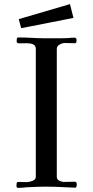

<svg xmlns="http://www.w3.org/2000/svg" viewBox="-20 -913 453 933"><path d="M353 -18Q353 -14 352 -7.5Q351 -1 345 -1Q333 -1 321.5 -2Q310 -3 298 -3Q249 -6 198 -6Q176 -6 154 -5Q132 -4 110 -3Q100 -2 89.5 -1Q79 0 68 0Q60 0 60 -10Q60 -17 61 -23Q62 -29 71 -29Q81 -29 90 -28.5Q99 -28 109 -28Q121 -28 137.5 -34Q154 -40 154 -54V-675Q154 -692 141 -697.5Q128 -703 110.5 -703Q93 -703 78.5 -702.5Q64 -702 62 -707Q61 -709 61 -716Q61 -720 62 -725.5Q63 -731 68 -731Q101 -731 134.5 -729Q168 -727 201 -727H246Q262 -727 278.5 -727Q295 -727 311 -728Q319 -729 326.5 -729.5Q334 -730 341 -730Q352 -730 352 -719Q352 -713 351 -708Q350 -703 342 -703Q330 -703 318.5 -703.5Q307 -704 295 -704Q283 -704 269.5 -696.5Q256 -689 256 -675V-54Q256 -41 268 -35Q280 -29 292 -29Q305 -29 317.5 -29.5Q330 -30 343 -30Q353 -30 353 -18ZM337 -826 83 -776 71 -820 320 -893Z"/></svg>

Font: Kaisei Opti
Style: Regular
Weight: 400
Designer: Font-Kai, 金井和夫
Foundry: KAZUO KANAI
Version: Version 5.003